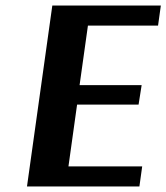

<svg xmlns="http://www.w3.org/2000/svg" viewBox="-20 -670 598 690"><path d="M481 0H77L168 -650H558L548 -578H296L266 -364H489L478 -294H257L226 -72H491Z"/></svg>

Font: Arsenal SC
Style: Bold Italic
Weight: 700
Italic angle: -9.10001°
Designer: Andrij Shevchenko
Foundry: Stairsfor
Version: Version 2.001; ttfautohint (v1.8.4.7-5d5b)